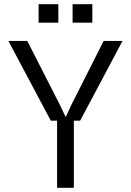

<svg xmlns="http://www.w3.org/2000/svg" viewBox="-20 -895 624 915"><path d="M20 -700H110L266 -394L292 -339H294L320 -395L474 -700H564L362 -320H332V0H252V-320H222ZM164 -875H258V-787H164ZM326 -875H420V-787H326Z"/></svg>

Font: TASA Explorer VF
Style: Regular
Weight: 400
Designer: Weizhong Zhang
Foundry: Local Remote
Version: Version 1.000;Glyphs 3.2 (3192)